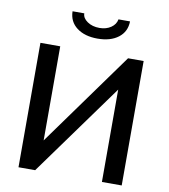

<svg xmlns="http://www.w3.org/2000/svg" viewBox="-97 -998 947 1079"><g transform="rotate(10 376.5 -458.0)"><path d="M491 -916H557Q556 -857 511.5 -823Q467 -789 393 -789Q320 -789 275 -823Q230 -857 229 -916H296Q296 -889 324.5 -869.5Q353 -850 394 -850Q432 -850 459 -868.5Q486 -887 491 -916ZM195 -710V-173L582 -710H671V0H558V-527L177 0H82V-710Z"/></g></svg>

Font: Raleway
Style: Regular
Weight: 600
Designer: Matt McInerney, Pablo Impallari, Rodrigo Fuenzalida
Foundry: Matt McInerney, Pablo Impallari, Rodrigo Fuenzalida
Version: Version 1.000;PS 001.001;hotconv 1.0.56; ttfautohint (v1.5)